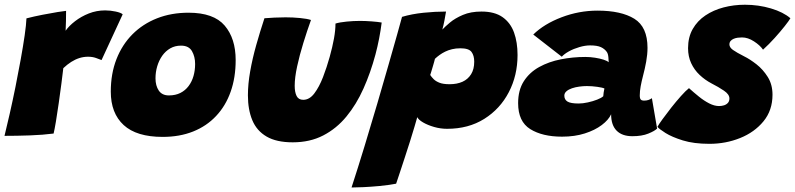

<svg xmlns="http://www.w3.org/2000/svg" viewBox="-34 -584 3442 831"><path d="M250 -451Q264.5 -472 290.8 -492.2Q317 -512.5 350.5 -525.8Q384 -539 421 -539Q443.5 -539 466.8 -534Q490 -529 497 -522L405.5 -324Q396 -328 381 -333.2Q366 -338.5 347 -338.5Q328 -338.5 309.8 -332.8Q291.5 -327 274.2 -316Q257 -305 240 -289Q237 -263.5 231.8 -222.5Q226.5 -181.5 220.2 -137.5Q214 -93.5 208 -57.8Q202 -22 198 -6Q152 0 95.5 2Q39 4 -14.5 4Q-4.5 -36.5 8 -91.5Q20.5 -146.5 32.8 -207.2Q45 -268 55.5 -326Q66 -384 72.8 -431Q79.5 -478 80.5 -504.5Q113.5 -513 150.5 -520.2Q187.5 -527.5 216 -532Q244.5 -536.5 252 -537Q252 -520 251.5 -492.8Q251 -465.5 250 -451Z M670 8.5Q557 8.5 501.2 -42.8Q445.5 -94 445.5 -187.5Q445.5 -265 470 -327.8Q494.5 -390.5 539.2 -435.5Q584 -480.5 645.8 -504.8Q707.5 -529 782 -529Q891 -529 938.5 -473.2Q986 -417.5 986 -324Q986 -248 964.2 -186.8Q942.5 -125.5 901.2 -81.8Q860 -38 801.8 -14.8Q743.5 8.5 670 8.5ZM697 -171Q725.5 -171 746.8 -181.8Q768 -192.5 782.2 -211.5Q796.5 -230.5 803.5 -255Q810.5 -279.5 810.5 -307Q810.5 -339 796.8 -362.8Q783 -386.5 749.5 -386.5Q723.5 -386.5 703 -374.8Q682.5 -363 668.2 -342.8Q654 -322.5 646.5 -297.2Q639 -272 639 -245Q639 -213 653.2 -192Q667.5 -171 697 -171Z M1418 -482Q1435.5 -487.5 1465.8 -490.5Q1496 -493.5 1523.5 -493.5Q1546.5 -493.5 1573.8 -491.5Q1601 -489.5 1618 -486.5Q1613.5 -451.5 1606.8 -416.8Q1600 -382 1591 -348Q1570 -269.5 1539.2 -200.8Q1508.5 -132 1465.5 -79.8Q1422.5 -27.5 1365 2.2Q1307.5 32 1233 32Q1162.5 32 1119.8 7Q1077 -18 1058 -63.8Q1039 -109.5 1039 -171.5Q1039 -220 1048.8 -275.2Q1058.5 -330.5 1075 -389Q1091.5 -447.5 1110.5 -505Q1127.5 -506.5 1154 -507.8Q1180.5 -509 1202 -509Q1233.5 -509 1264.5 -506Q1295.5 -503 1312 -497.5Q1295 -450.5 1278.8 -397.8Q1262.5 -345 1252 -296.5Q1241.5 -248 1241.5 -212.5Q1241.5 -185 1249.8 -168.5Q1258 -152 1278.5 -152Q1305.5 -152 1326.5 -179.8Q1347.5 -207.5 1364 -250.2Q1380.5 -293 1393 -338Q1405 -381 1411.5 -417.2Q1418 -453.5 1418 -482Z M1487.5 227.5Q1515.5 141.5 1544 48Q1572.5 -45.5 1599 -135.8Q1625.5 -226 1647.5 -303.2Q1669.5 -380.5 1685 -435Q1700.5 -489.5 1706 -511Q1748 -523.5 1798.8 -528.8Q1849.5 -534 1896.5 -534Q1893.5 -515.5 1889.5 -494.8Q1885.5 -474 1880.5 -456Q1891.5 -468 1913.5 -486.5Q1935.5 -505 1969.5 -519.5Q2003.5 -534 2050 -534Q2107 -534 2141.2 -509.8Q2175.5 -485.5 2190.8 -443.2Q2206 -401 2206 -346Q2206 -257.5 2168.2 -185Q2130.5 -112.5 2062 -69.5Q1993.5 -26.5 1901 -26.5Q1872.5 -26.5 1844.8 -34.5Q1817 -42.5 1797 -54.2Q1777 -66 1772 -77Q1768.5 -64 1760.2 -36.2Q1752 -8.5 1741 26.5Q1730 61.5 1718.2 97.2Q1706.5 133 1696.5 163.2Q1686.5 193.5 1680.5 211Q1646 217.5 1608.8 221Q1571.5 224.5 1539.2 226Q1507 227.5 1487.5 227.5ZM1912 -219.5Q1944 -219.5 1967.8 -230.2Q1991.5 -241 2005 -262.8Q2018.5 -284.5 2018.5 -317Q2018.5 -343.5 2006.8 -359.2Q1995 -375 1958.5 -375Q1939 -375 1922.5 -371Q1906 -367 1892.8 -360.5Q1879.5 -354 1868.5 -346Q1857.5 -338 1848.5 -329.5Q1847.5 -325 1845.5 -317.8Q1843.5 -310.5 1841 -302Q1838.5 -293.5 1836 -285.2Q1833.5 -277 1831.5 -270.2Q1829.5 -263.5 1828 -259.5Q1833.5 -251 1842.5 -241.8Q1851.5 -232.5 1867.8 -226Q1884 -219.5 1912 -219.5Z M2398.5 7.5Q2313.5 7.5 2261 -25.2Q2208.5 -58 2208.5 -137.5Q2208.5 -194 2233.2 -232.5Q2258 -271 2299.8 -294Q2341.5 -317 2393.2 -327.2Q2445 -337.5 2499.5 -337.5Q2520.5 -337.5 2541.2 -334.2Q2562 -331 2578.2 -325.8Q2594.5 -320.5 2600.5 -314.5Q2600.5 -320 2599.2 -335.5Q2598 -351 2592.5 -359Q2583 -372.5 2566.8 -380Q2550.5 -387.5 2520 -387.5Q2498.5 -387.5 2473.8 -380.2Q2449 -373 2428.5 -361.8Q2408 -350.5 2397.5 -338.5L2274 -434.5Q2321 -480.5 2396.5 -509.2Q2472 -538 2552 -538Q2654.5 -538 2711.5 -502.8Q2768.5 -467.5 2768.5 -377Q2768.5 -349 2762.8 -317.2Q2757 -285.5 2749 -255.5Q2743 -232.5 2739 -211Q2735 -189.5 2735 -171Q2735 -157.5 2739.5 -153Q2744 -148.5 2752.5 -148.5Q2764 -148.5 2772.2 -151.2Q2780.5 -154 2787.5 -159L2810 -27.5Q2799.5 -17 2772 -5.8Q2744.5 5.5 2703 5.5Q2658.5 5.5 2634.8 -18.5Q2611 -42.5 2611 -89.5Q2600 -65 2570.5 -42.8Q2541 -20.5 2497.2 -6.5Q2453.5 7.5 2398.5 7.5ZM2470.5 -136Q2488.5 -136 2510.2 -140.8Q2532 -145.5 2550.5 -152.8Q2569 -160 2577 -167.5Q2577 -173 2578.8 -184.2Q2580.5 -195.5 2582 -201Q2574 -205 2551 -208.2Q2528 -211.5 2506 -211.5Q2490.5 -211.5 2473.5 -209.2Q2456.5 -207 2441.8 -202Q2427 -197 2417.8 -189Q2408.5 -181 2408.5 -170Q2408.5 -153 2422 -144.5Q2435.5 -136 2470.5 -136Z M3036.5 38.5Q2969 38.5 2921.5 23.8Q2874 9 2846.2 -8.5Q2818.5 -26 2811.5 -35Q2817 -45.5 2833.5 -68.2Q2850 -91 2871.2 -118Q2892.5 -145 2913.2 -168.2Q2934 -191.5 2948 -202.5Q2968.5 -184 2990.8 -166Q3013 -148 3035.5 -136.5Q3058 -125 3078 -125Q3089.5 -125 3099.8 -128.2Q3110 -131.5 3116.5 -138.8Q3123 -146 3123 -158Q3123 -175.5 3099.5 -191.5Q3076 -207.5 3045.5 -223Q3017 -238 2994 -259.8Q2971 -281.5 2957.5 -310.5Q2944 -339.5 2944 -375.5Q2944 -423 2964.2 -458.5Q2984.5 -494 3019.2 -517.2Q3054 -540.5 3098 -552Q3142 -563.5 3190 -563.5Q3249 -563.5 3302.8 -547.5Q3356.5 -531.5 3387 -505Q3381 -494.5 3362.5 -471Q3344 -447.5 3319.2 -420Q3294.5 -392.5 3268.5 -369Q3255.5 -388 3229.2 -405Q3203 -422 3177.5 -422Q3168.5 -422 3159 -420.8Q3149.5 -419.5 3141.2 -416Q3133 -412.5 3128 -406.5Q3123 -400.5 3123 -391.5Q3123 -379 3138.2 -368Q3153.5 -357 3187 -340Q3211.5 -328 3240 -305.8Q3268.5 -283.5 3289 -250.8Q3309.5 -218 3309.5 -174Q3309.5 -106.5 3270.5 -59Q3231.5 -11.5 3169.2 13.5Q3107 38.5 3036.5 38.5Z"/></svg>

Font: Grandstander Thin Black
Style: Italic
Weight: 900
Italic angle: -15°
Version: Version 1.200